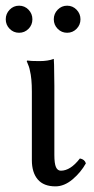

<svg xmlns="http://www.w3.org/2000/svg" viewBox="-28 -644 329 675"><path d="M163.1 -99.1Q163.1 -69.3 168.7 -56.6Q174.3 -43.9 186 -43.9Q219.7 -43.9 252.9 -86.9Q269.5 -84 273.9 -69.8Q256.3 -38.1 227.1 -13.4Q197.8 11.2 167 11.2Q125.5 11.2 104.7 -13.2Q84 -37.6 84 -81.1V-298.8V-321.8Q84 -369.1 77.1 -396Q75.2 -408.2 65.9 -429.2L67.9 -431.2Q79.6 -429.2 110.8 -429.2Q141.1 -429.2 161.1 -437Q161.1 -428.2 162.1 -416Q162.1 -405.3 162.6 -378.9Q163.1 -352.5 163.1 -342.8V-296.9ZM5.9 -542.7Q-7.8 -556.6 -7.8 -576.2Q-7.8 -595.7 5.9 -609.9Q19.5 -624 39.1 -624Q58.6 -624 72.3 -609.9Q85.9 -595.7 85.9 -576.2Q85.9 -556.6 72.3 -542.7Q58.6 -528.8 39.1 -528.8Q19.5 -528.8 5.9 -542.7ZM174.8 -542.7Q161.1 -556.6 161.1 -576.2Q161.1 -595.7 174.8 -609.9Q188.5 -624 208 -624Q227.5 -624 241.2 -609.9Q254.9 -595.7 254.9 -576.2Q254.9 -556.6 241.2 -542.7Q227.5 -528.8 208 -528.8Q188.5 -528.8 174.8 -542.7Z"/></svg>

Font: Common Serif
Style: Regular
Weight: 400
Designer: Philipp H. Poll, Khaled Hosny
Foundry: Stefan Peev, Context Ltd.
Version: Version 1.026